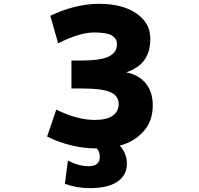

<svg xmlns="http://www.w3.org/2000/svg" viewBox="-20 -762 1040 1001"><path d="M641.6 90.8Q641.6 151.4 592.3 185.1Q543 218.8 448.2 218.8Q379.9 218.8 318.4 196.3L334 75.2Q390.6 104.5 441.4 104.5Q501 104.5 500 54.7Q500 27.3 484.4 11.7H481.4Q353.5 11.7 225.6 -49.8L273.4 -190.4Q382.8 -136.7 473.6 -136.7Q536.1 -136.7 567.4 -158.7Q598.6 -180.7 598.6 -219.7Q598.6 -261.7 556.6 -281.2Q514.6 -300.8 400.4 -300.8H352.5V-446.3H400.4Q503.9 -446.3 546.9 -467.3Q589.8 -488.3 589.8 -531.2Q589.8 -561.5 563 -577.1Q536.1 -592.8 469.7 -592.8Q395.5 -592.8 283.2 -536.1L242.2 -679.7Q372.1 -741.2 494.1 -742.2Q619.1 -742.2 691.4 -691.9Q763.7 -641.6 763.7 -560.5Q763.7 -487.3 728.5 -443.4Q699.2 -406.2 637.7 -384.8Q698.2 -373 734.4 -334Q776.4 -288.1 776.4 -211.9Q776.4 -130.9 728 -76.7Q679.7 -22.5 604.5 -2.9Q641.6 39.1 641.6 90.8Z"/></svg>

Font: GenEi Gothic M Heavy
Style: Regular
Weight: 800
Designer: o_tamon (Modified); [Source Han Sans]
Ryoko NISHIZUKA  (kana & ideographs); Paul D. Hunt (Latin, Greek & Cyrillic); Wenl
Version: Version 1.1a;Original Version 1.004